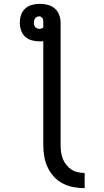

<svg xmlns="http://www.w3.org/2000/svg" viewBox="-20 -755 540 998"><path d="M420 223Q391 223 361.5 217.5Q332 212 306 198.5Q280 185 260 163Q240 141 227.5 114.5Q215 88 210 58.5Q205 29 205 0V-541Q200 -540 195 -540Q190 -540 185 -540Q165 -540 145 -545.5Q125 -551 110.5 -564.5Q96 -578 89.5 -597.5Q83 -617 83 -637Q83 -658 89.5 -677.5Q96 -697 111 -710.5Q126 -724 146 -729.5Q166 -735 186 -735Q207 -735 227.5 -730Q248 -725 264 -711.5Q280 -698 287.5 -678Q295 -658 295 -637V0Q295 18 297.5 36Q300 54 306.5 70.5Q313 87 324.5 101.5Q336 116 351 126Q366 136 384 140Q402 144 420 144ZM185 -605Q190 -605 195.5 -607Q201 -609 205 -612V-637Q205 -643 204.5 -648.5Q204 -654 201.5 -659Q199 -664 194 -667Q189 -670 184 -670Q178 -670 172.5 -667.5Q167 -665 163 -660Q159 -655 157.5 -649Q156 -643 156 -637Q156 -631 157.5 -625Q159 -619 163 -614.5Q167 -610 173 -607.5Q179 -605 185 -605Z"/></svg>

Font: Iosevka Medium
Style: Regular
Weight: 500
Monospace: yes
Designer: Belleve Invis
Foundry: Belleve Invis
Version: Version 32.5.0; ttfautohint (v1.8.4)